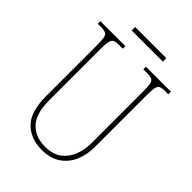

<svg xmlns="http://www.w3.org/2000/svg" viewBox="-241 -933 1049 1049"><g transform="rotate(45 284.0 -408.0)"><path d="M281 10Q196 10 143.5 -42Q91 -94 91 -214V-608Q91 -646 87.5 -664Q84 -682 72 -688Q60 -694 35 -694H11V-714H204V-694H175Q150 -694 138.5 -688Q127 -682 123 -663.5Q119 -645 119 -606V-210Q119 -108 163 -61.5Q207 -15 281 -15Q342 -15 378.5 -43Q415 -71 431.5 -115Q448 -159 448 -207V-607Q448 -645 444.5 -663.5Q441 -682 429 -688Q417 -694 392 -694H363V-714H556V-694H532Q507 -694 495 -688Q483 -682 479.5 -663.5Q476 -645 476 -607V-205Q476 -147 455 -98Q434 -49 391 -19.5Q348 10 281 10ZM168 -799V-826H409V-799Z"/></g></svg>

Font: Noto Serif Tamil Condensed Thin
Style: Regular
Weight: 100
Width: 3
Designer: Indian Type Foundry, Tom Grace, and the Monotype Design Team
Foundry: Monotype Imaging Inc.
Version: Version 2.004; ttfautohint (v1.8.4.7-5d5b)